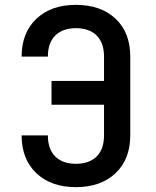

<svg xmlns="http://www.w3.org/2000/svg" viewBox="-20 -760 640 790"><path d="M69 -203H177Q177 -146 207.5 -116Q238 -86 292 -86Q347 -86 377.5 -116Q408 -146 408 -203V-329H192V-427H408V-527Q408 -584 377.5 -614Q347 -644 292 -644Q238 -644 207.5 -614Q177 -584 177 -527H69Q69 -625 129.5 -682.5Q190 -740 292 -740Q395 -740 455.5 -683Q516 -626 516 -527V-203Q516 -105 455.5 -47.5Q395 10 292 10Q190 10 129.5 -47.5Q69 -105 69 -203Z"/></svg>

Font: JetBrains Mono NL SemiBold
Style: Regular
Weight: 600
Designer: Philipp Nurullin, Konstantin Bulenkov
Foundry: JetBrains
Version: Version 2.304; ttfautohint (v1.8.4.7-5d5b)